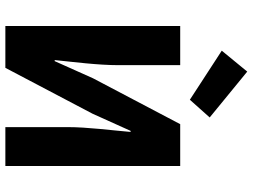

<svg xmlns="http://www.w3.org/2000/svg" viewBox="-133 -809 942 716"><g transform="rotate(90 338.0 -451.0)"><path d="M77 0H233L404 -325L468 -467H472C466 -395 454 -308 454 -231V0H599V-652H443L272 -327L208 -184H204C211 -253 223 -345 223 -422V-652H77ZM352 -688 418 -762 247 -902 169 -807Z"/></g></svg>

Font: Giro Sans Regular
Style: Bold
Weight: 700
Designer: Paul D. Hunt
Foundry: Adobe Systems Incorporated
Version: Version 1.000;PS 1.0;hotconv 1.0.88;makeotf.lib2.5.647800